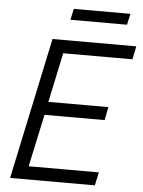

<svg xmlns="http://www.w3.org/2000/svg" viewBox="-60 -953 746 1000"><g transform="rotate(5 313.0 -453.0)"><path d="M272 -848 285 -906H581L568 -848ZM31 0 188 -740H626L612 -671H250L195 -412H509L495 -343H181L122 -69H489L474 0Z"/></g></svg>

Font: Be Vietnam Pro Light
Style: Italic
Weight: 300
Italic angle: -12°
Designer: Lam Bao, Tony Le, Vietanh Nguyen
Foundry: Yellow Type Foundry
Version: Version 1.002; ttfautohint (v1.8.3)